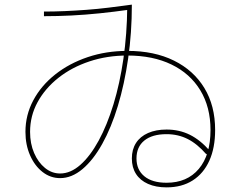

<svg xmlns="http://www.w3.org/2000/svg" viewBox="-20 -780 1040 830"><path d="M700 30Q654 30 620 15Q586 0 568 -28Q550 -56 550 -95Q550 -134 568 -162Q586 -190 620 -205Q654 -220 700 -220Q755 -220 800.5 -197.5Q846 -175 888 -127L872 -113Q833 -158 791.5 -179Q750 -200 700 -200Q638 -200 604 -172.5Q570 -145 570 -95Q570 -46 604 -18Q638 10 700 10Q789 10 839.5 -50Q890 -110 890 -218Q890 -317 846 -389.5Q802 -462 721.5 -501Q641 -540 531 -540Q443 -540 366.5 -514.5Q290 -489 232.5 -443.5Q175 -398 142.5 -338.5Q110 -279 110 -210Q110 -159 127.5 -118.5Q145 -78 174.5 -54Q204 -30 240 -30Q285 -30 327.5 -67.5Q370 -105 406.5 -172Q443 -239 470.5 -329Q498 -419 513.5 -526Q529 -633 530 -748L538 -738Q474 -729 411.5 -722.5Q349 -716 288.5 -713Q228 -710 170 -710V-730Q214 -730 260 -732Q306 -734 353.5 -737.5Q401 -741 450 -747Q499 -753 550 -760Q550 -639 534 -527.5Q518 -416 489.5 -322Q461 -228 422 -158Q383 -88 336.5 -49Q290 -10 240 -10Q198 -10 164 -36.5Q130 -63 110 -108.5Q90 -154 90 -210Q90 -283 124 -346.5Q158 -410 218.5 -458Q279 -506 359 -533Q439 -560 531 -560Q647 -560 732 -518Q817 -476 863.5 -399.5Q910 -323 910 -218Q910 -141 885 -85.5Q860 -30 813 0Q766 30 700 30Z"/></svg>

Font: M PLUS 2 Thin Thin
Style: Regular
Weight: 250
Version: Version 1.001